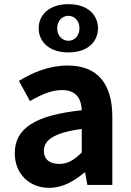

<svg xmlns="http://www.w3.org/2000/svg" viewBox="-20 -889 631 923"><path d="M217 14C281 14 337 -18 386 -60H389L400 0H520V-327C520 -489 447 -574 305 -574C217 -574 137 -541 71 -500L124 -403C176 -433 226 -456 278 -456C347 -456 371 -414 373 -359C148 -335 51 -272 51 -152C51 -57 117 14 217 14ZM265 -101C222 -101 191 -120 191 -164C191 -214 237 -251 373 -269V-156C338 -121 307 -101 265 -101ZM309 -637C401 -637 451 -688 451 -753C451 -818 401 -869 309 -869C217 -869 166 -818 166 -753C166 -688 217 -637 309 -637ZM309 -693C279 -693 255 -717 255 -753C255 -789 279 -813 309 -813C338 -813 362 -789 362 -753C362 -717 338 -693 309 -693Z"/></svg>

Font: Noto Sans CJK KR Bold
Style: Regular
Weight: 700
Designer: Ryoko NISHIZUKA (kana & ideographs); Paul D. Hunt (Latin, Greek & Cyrillic); Wenlong ZHANG (bopomofo); Sandoll Communica
Foundry: Adobe Systems Incorporated
Version: Version 1.004;PS 1.004;hotconv 1.0.82;makeotf.lib2.5.63406